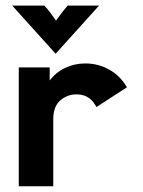

<svg xmlns="http://www.w3.org/2000/svg" viewBox="-20 -653 500 673"><path d="M318.1 -277.8Q313.2 -286.8 306.9 -295.1Q286.1 -322.2 247.2 -322.2Q216 -322.2 191.3 -301Q166.7 -279.9 166.7 -234.7V0H45.8V-416.7H154.2V-370.8Q176.4 -400 209 -415.3Q241.7 -430.6 279.2 -430.6Q323.6 -430.6 362.2 -409.4Q400.7 -388.2 425 -347.2Q425 -347.2 318.1 -277.8ZM175 -464.6 22.9 -633.3H135.4Q147.2 -620.8 156.6 -608.3Q166 -595.8 176.4 -580.6Q186.8 -595.8 196.5 -608.3Q206.2 -620.8 217.4 -633.3H327.1Z"/></svg>

Font: co2trust
Style: Bold
Weight: 700
Designer: Kristian Moeller
Foundry: Dicotype
Version: Version 1.000